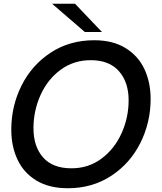

<svg xmlns="http://www.w3.org/2000/svg" viewBox="-20 -989 861 1021"><path d="M40 -299Q40 -425 94.5 -534Q149 -643 249.5 -709Q350 -775 481 -775Q580 -775 647.5 -733.5Q715 -692 748 -621.5Q781 -551 781 -463Q781 -338 726.5 -229Q672 -120 571.5 -54Q471 12 341 12Q241 12 173.5 -29Q106 -70 73 -140.5Q40 -211 40 -299ZM664 -456Q664 -552 612.5 -610.5Q561 -669 462 -669Q372 -669 302.5 -618Q233 -567 195.5 -483.5Q158 -400 158 -307Q158 -210 209 -152Q260 -94 360 -94Q450 -94 519 -145Q588 -196 626 -279.5Q664 -363 664 -456ZM379 -969 522 -819H431L257 -969Z"/></svg>

Font: Open Sauce Sans Medium Italic
Style: Regular
Weight: 500
Italic angle: -10°
Designer: Alfredo Marco Pradil
Foundry: Creative Sauce Fz LLC
Version: Version 1.477